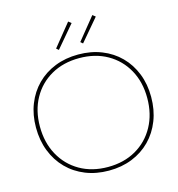

<svg xmlns="http://www.w3.org/2000/svg" viewBox="-138 -1099 1139 1227"><g transform="rotate(-15 432.0 -486.0)"><path d="M432 8Q347.5 8 277.8 -20Q208 -48 157.2 -99.5Q106.5 -151 78.8 -221.8Q51 -292.5 51 -378Q51 -462.5 78.8 -532.5Q106.5 -602.5 157.2 -653.5Q208 -704.5 277.8 -732.2Q347.5 -760 432 -760Q516.5 -760 586.2 -732.2Q656 -704.5 706.8 -653.5Q757.5 -602.5 785.2 -532.5Q813 -462.5 813 -378Q813 -292.5 785.2 -221.8Q757.5 -151 706.8 -99.5Q656 -48 586.2 -20Q516.5 8 432 8ZM432 -16Q537.5 -16 617.5 -62Q697.5 -108 742.2 -189.8Q787 -271.5 787 -378Q787 -483.5 742.2 -564.2Q697.5 -645 617.5 -690.5Q537.5 -736 432 -736Q326.5 -736 246.5 -690.5Q166.5 -645 121.8 -564.2Q77 -483.5 77 -378Q77 -271.5 121.8 -189.8Q166.5 -108 246.5 -62Q326.5 -16 432 -16ZM425 -980 444 -965 321 -820 306 -833ZM585 -980 604 -965 481 -820 466 -833Z"/></g></svg>

Font: Hepta Slab ExtraLight ExtraLight
Style: Regular
Weight: 250
Version: Version 1.102